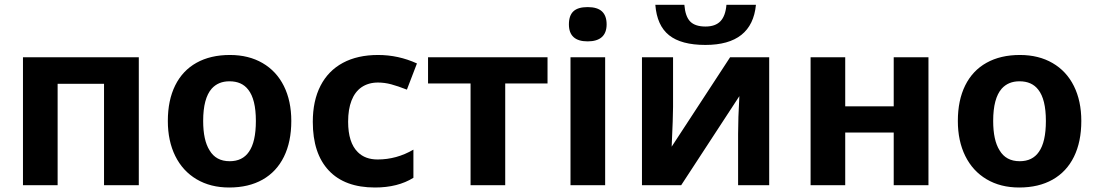

<svg xmlns="http://www.w3.org/2000/svg" viewBox="-20 -791 4685 820"><path d="M78.1 -546.4H572.8V0H424.3V-433.1H226.1V0H78.1Z M696.8 -274.4Q696.8 -362.8 728.3 -426.3Q759.8 -489.7 819.3 -522.9Q878.9 -556.2 961.9 -556.2Q1042 -556.2 1101.3 -521.7Q1160.6 -487.3 1192.4 -423.6Q1224.1 -359.9 1224.1 -274.4Q1224.1 -185.5 1192.6 -121.6Q1161.1 -57.6 1101.6 -23.9Q1042 9.8 959 9.8Q878.9 9.8 819.6 -25.4Q760.3 -60.5 728.5 -124.8Q696.8 -189 696.8 -274.4ZM1043 -142.6Q1072.8 -184.6 1072.8 -274.4Q1072.8 -367.2 1040 -408.2Q1012.7 -443.8 960 -443.8Q912.6 -443.8 884.3 -412.6Q847.7 -371.1 847.7 -274.4Q847.7 -191.9 875 -148.9Q902.3 -102.5 960.9 -102.5Q1015.6 -102.5 1043 -142.6Z M1315.9 -270.5Q1315.9 -360.8 1348.9 -424.8Q1381.8 -488.8 1444.3 -522.5Q1506.8 -556.2 1594.7 -556.2Q1681.6 -556.2 1760.7 -520L1717.8 -408.2Q1679.2 -423.3 1650.9 -430.9Q1622.6 -438.5 1594.2 -438.5Q1553.2 -438.5 1523.4 -418Q1495.6 -398.4 1481.2 -361.3Q1466.8 -324.2 1466.8 -271.5Q1466.8 -181.6 1508.3 -141.1Q1539.6 -109.9 1592.8 -109.9Q1673.8 -109.9 1745.6 -151.9V-31.7Q1679.2 9.8 1581.5 9.8Q1452.6 9.8 1384.3 -62.7Q1315.9 -135.3 1315.9 -270.5Z M1989.7 -434.6H1808.1V-546.4H2318.4V-434.6H2137.7V0H1989.7Z M2564.5 0H2416.5V-546.4H2564.5ZM2409.7 -687Q2409.7 -724.6 2429 -742.7Q2448.2 -760.7 2489.7 -760.7Q2531.2 -760.7 2551 -742.2Q2570.8 -723.6 2570.8 -687Q2570.8 -650.9 2550.3 -632.6Q2529.8 -614.3 2489.7 -614.3Q2409.7 -614.3 2409.7 -687Z M2721.7 -546.4H2854.5V-334Q2854.5 -293.5 2848.6 -164.6L3098.1 -546.4H3265.1V0H3132.3V-219.2Q3132.3 -285.2 3137.7 -380.4L2889.2 0H2721.7ZM2778.8 -770.5H2902.8Q2906.7 -720.7 2927.7 -699.2Q2948.7 -677.7 2993.2 -677.7Q3035.2 -677.7 3056.9 -700.4Q3078.6 -723.1 3082.5 -770.5H3208.5Q3191.9 -599.1 2992.7 -599.1Q2889.2 -599.1 2837.4 -640.6Q2785.6 -682.1 2778.8 -770.5Z M3441.9 -546.4H3589.8V-336.9H3796.9V-546.4H3945.3V0H3796.9V-225.1H3589.8V0H3441.9Z M4070.8 -274.4Q4070.8 -362.8 4102.3 -426.3Q4133.8 -489.7 4193.4 -522.9Q4252.9 -556.2 4335.9 -556.2Q4416 -556.2 4475.3 -521.7Q4534.7 -487.3 4566.4 -423.6Q4598.1 -359.9 4598.1 -274.4Q4598.1 -185.5 4566.7 -121.6Q4535.2 -57.6 4475.6 -23.9Q4416 9.8 4333 9.8Q4252.9 9.8 4193.6 -25.4Q4134.3 -60.5 4102.5 -124.8Q4070.8 -189 4070.8 -274.4ZM4417 -142.6Q4446.8 -184.6 4446.8 -274.4Q4446.8 -367.2 4414.1 -408.2Q4386.7 -443.8 4334 -443.8Q4286.6 -443.8 4258.3 -412.6Q4221.7 -371.1 4221.7 -274.4Q4221.7 -191.9 4249 -148.9Q4276.4 -102.5 4335 -102.5Q4389.6 -102.5 4417 -142.6Z"/></svg>

Font: Viking Open Sans
Style: Bold
Weight: 700
Foundry: Ascender Corporation
Version: Version 2.001